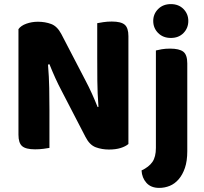

<svg xmlns="http://www.w3.org/2000/svg" viewBox="-20 -721 994 936"><path d="M606 -19Q592 -7 568 0.5Q544 8 511 8Q477 8 447 -3Q417 -14 397 -53L281 -277Q264 -309 249.5 -341Q235 -373 221 -408L214 -406Q219 -346 220 -291.5Q221 -237 221 -186V0Q211 2 191.5 4.5Q172 7 151 7Q106 7 88 -8.5Q70 -24 70 -64V-579Q82 -596 108.5 -605.5Q135 -615 165 -615Q200 -615 229.5 -604Q259 -593 279 -555L396 -330Q413 -298 427.5 -266Q442 -234 456 -199L460 -200Q455 -267 454.5 -327Q454 -387 454 -442V-608Q464 -610 483.5 -613Q503 -616 525 -616Q570 -616 588 -600.5Q606 -585 606 -545ZM893 16Q893 64 881.5 97.5Q870 131 851 153Q832 175 807.5 185Q783 195 756 195Q716 195 694 170.5Q672 146 670 110Q706 93 723 68.5Q740 44 740 0V-475Q751 -478 769 -481Q787 -484 809 -484Q854 -484 873.5 -469Q893 -454 893 -412ZM727 -619Q727 -653 751 -677Q775 -701 813 -701Q851 -701 874.5 -677Q898 -653 898 -619Q898 -584 874.5 -560Q851 -536 813 -536Q775 -536 751 -560Q727 -584 727 -619Z"/></svg>

Font: Baloo Chettan 2
Style: Bold
Weight: 700
Designer: Maithili Shingre, Unnati Kotecha and Ek Type
Foundry: Ek Type
Version: Version 1.640;hotconv 1.0.111;makeotfexe 2.5.65597; ttfautoh